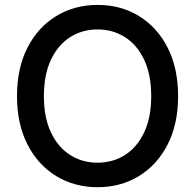

<svg xmlns="http://www.w3.org/2000/svg" viewBox="-20 -758 801 788"><path d="M380.4 10.3Q285.6 10.3 210.7 -35.4Q135.7 -81.1 92.8 -165Q49.8 -249 49.8 -363.3Q49.8 -478.5 92.8 -562.5Q135.7 -646.5 210.7 -692.1Q285.6 -737.8 380.4 -737.8Q475.6 -737.8 550.3 -692.1Q625 -646.5 668 -562.5Q710.9 -478.5 710.9 -363.3Q710.9 -248.5 668 -164.8Q625 -81.1 550.3 -35.4Q475.6 10.3 380.4 10.3ZM380.4 -90.3Q442.9 -90.3 492.7 -121.8Q542.5 -153.3 571.5 -214.4Q600.6 -275.4 600.6 -363.3Q600.6 -452.1 571.5 -513.2Q542.5 -574.2 492.7 -605.7Q442.9 -637.2 380.4 -637.2Q317.9 -637.2 268.1 -605.7Q218.3 -574.2 189.2 -512.9Q160.2 -451.7 160.2 -363.3Q160.2 -275.4 189.2 -214.4Q218.3 -153.3 268.1 -121.8Q317.9 -90.3 380.4 -90.3Z"/></svg>

Font: Inter 20pt Medium
Style: Regular
Weight: 500
Version: Version 4.001;git-66647c0bb